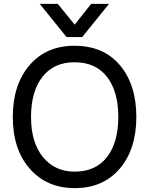

<svg xmlns="http://www.w3.org/2000/svg" viewBox="-20 -958 767 990"><path d="M404 -767H323L185 -938H278L365 -831L450 -938H542ZM365 12Q221 12 133.5 -88Q46 -188 46 -355Q46 -521 132 -621.5Q218 -722 364 -722Q514 -722 598.5 -621.5Q683 -521 683 -355Q683 -189 597.5 -88.5Q512 12 365 12ZM365 -73Q473 -73 531.5 -148Q590 -223 590 -355Q590 -487 531.5 -562Q473 -637 364 -637Q258 -637 199 -562Q140 -487 140 -355Q140 -223 201.5 -148Q263 -73 365 -73Z"/></svg>

Font: LXGW 975 Gothic SC
Style: Regular
Weight: 400
Version: Version 2.01;February 25, 2021